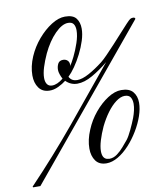

<svg xmlns="http://www.w3.org/2000/svg" viewBox="-123 -810 837 968"><g transform="rotate(-10 295.0 -326.0)"><path d="M-32 84 -34 80Q93 -53 209 -193Q325 -333 440 -474Q399 -440 357 -416Q315 -392 279 -392Q245 -392 220 -417Q204 -404 180 -392.5Q156 -381 133 -382Q98 -383 80 -408.5Q62 -434 62 -472Q62 -518 83 -567Q103 -613 135.5 -651Q168 -689 205 -712.5Q242 -736 275 -736Q316 -736 332 -715Q348 -694 348 -662Q348 -634 337.5 -601Q327 -568 310.5 -535.5Q294 -503 275.5 -476.5Q257 -450 240 -434Q247 -421 257.5 -415.5Q268 -410 281 -410Q307 -410 342.5 -429.5Q378 -449 414 -477Q427 -487 448 -508.5Q469 -530 492.5 -555.5Q516 -581 538 -605.5Q560 -630 576 -647Q592 -664 597 -667Q603 -671 612 -671Q623 -671 623 -663L5 84ZM152 -405Q178 -405 209 -430Q203 -441 198.5 -454Q194 -467 194 -477Q194 -495 201.5 -509Q209 -523 228 -523Q241 -523 250 -515Q259 -507 259 -493Q259 -487 256 -483Q267 -498 282 -528.5Q297 -559 309 -594.5Q321 -630 321 -658Q321 -678 313 -690Q305 -702 285 -702Q254 -702 217.5 -665Q181 -628 153 -569Q137 -534 127.5 -503.5Q118 -473 118 -449Q118 -429 126.5 -417Q135 -405 152 -405ZM354 29Q317 29 299 4Q281 -21 281 -59Q281 -104 302 -153Q321 -199 352.5 -237Q384 -275 420.5 -298.5Q457 -322 490 -322Q531 -322 549.5 -300Q568 -278 568 -244Q568 -213 555.5 -176.5Q543 -140 521 -103.5Q499 -67 471.5 -37Q444 -7 413.5 11Q383 29 354 29ZM359 7Q367 9 372 9Q393 9 412 -5Q431 -19 447 -38Q463 -57 474 -70Q485 -84 500 -115.5Q515 -147 525 -173Q532 -192 536 -210Q540 -228 540 -243Q540 -264 531.5 -277Q523 -290 502 -290Q481 -290 457 -272Q433 -254 411 -224Q389 -194 371 -157Q355 -122 345.5 -90.5Q336 -59 336 -36Q336 0 359 7Z"/></g></svg>

Font: Great Vibes
Style: Regular
Weight: 400
Designer: Robert E. Leuschke, Viktoriya Grabowska, Viviana Monsalve, Eben Sorkin
Foundry: Robert E. Leuschke
Version: Version 1.103; ttfautohint (v1.8.4.7-5d5b)